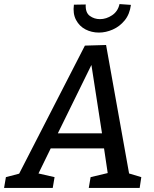

<svg xmlns="http://www.w3.org/2000/svg" viewBox="-56 -923 755 943"><path d="M212 -53 203 0H-36L-27 -53L38 -70L361 -699L465 -702L578 -71L638 -53L630 0H380L389 -53L473 -73L455 -194H193L133 -71ZM228 -268H445L393 -604ZM430 -763Q394 -763 364 -778.5Q334 -794 317.5 -825Q301 -856 307 -900L365 -901Q363 -861 385 -845Q407 -829 435 -829Q466 -829 494.5 -848Q523 -867 531 -903L587 -899Q581 -853 556.5 -823Q532 -793 498 -778Q464 -763 430 -763Z"/></svg>

Font: Bitter Medium
Style: Italic
Weight: 500
Italic angle: -9°
Designer: Sol Matas, and Bitter project Authors
Foundry: Sol Matas
Version: Version 2.001